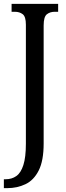

<svg xmlns="http://www.w3.org/2000/svg" viewBox="-27 -734 343 994"><path d="M-7 240V194H2Q34 194 57.5 177.5Q81 161 94 120.5Q107 80 107 10V-606Q107 -648 90.5 -660.5Q74 -673 50 -673H33V-714H274V-673H256Q232 -673 215.5 -660Q199 -647 199 -602V9Q199 98 173.5 148.5Q148 199 105 219.5Q62 240 11 240Z"/></svg>

Font: Noto Serif Ethiopic ExtraCondensed
Style: Regular
Weight: 400
Width: 2
Designer: Monotype Design Team
Foundry: Monotype Imaging Inc.
Version: Version 2.102; ttfautohint (v1.8.4.7-5d5b)